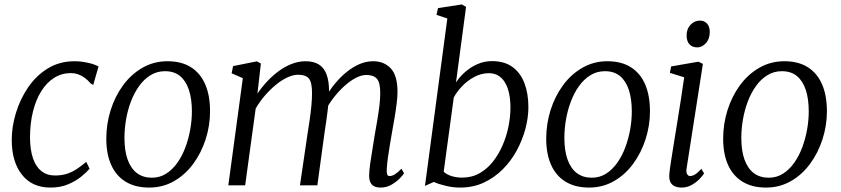

<svg xmlns="http://www.w3.org/2000/svg" viewBox="-20 -837 3796 867"><path d="M207.5 10Q125 10 79 -48.2Q33 -106.5 33 -206Q33 -264.5 51.8 -326.5Q70.5 -388.5 106.5 -441.8Q142.5 -495 195.5 -527.8Q248.5 -560.5 317 -560.5Q343.5 -560.5 373.8 -554.2Q404 -548 425 -537L401 -453.5L389.5 -460Q377 -475 362.2 -485.8Q347.5 -496.5 332 -501.8Q316.5 -507 300.5 -507Q259 -507 225 -485.8Q191 -464.5 166.5 -425.5Q142 -386.5 128.8 -333Q115.5 -279.5 115.5 -215Q116 -160 129 -122Q142 -84 167.2 -64.2Q192.5 -44.5 228.5 -44.5Q258 -44.5 281.5 -52Q305 -59.5 326.2 -73.5Q347.5 -87.5 369.5 -106L384.5 -75Q371.5 -59.5 347 -39.5Q322.5 -19.5 287.8 -4.8Q253 10 207.5 10Z M736.5 -560.5Q799 -560.5 841.8 -533.8Q884.5 -507 906.5 -456.5Q928.5 -406 928.5 -334.5Q928.5 -270 908.8 -208.5Q889 -147 852.8 -97.5Q816.5 -48 765.8 -19Q715 10 653.5 10Q591.5 10 548.2 -16Q505 -42 482.5 -91.5Q460 -141 460 -211Q460 -277 479.5 -339.2Q499 -401.5 535.5 -451.5Q572 -501.5 623.2 -531Q674.5 -560.5 736.5 -560.5ZM725 -515.5Q688.5 -515.5 659.2 -497.2Q630 -479 608 -448.2Q586 -417.5 571.2 -378.5Q556.5 -339.5 549.2 -297.2Q542 -255 542 -214.5Q542 -156 556.5 -116Q571 -76 598.5 -55.2Q626 -34.5 666 -34.5Q701.5 -34.5 730.2 -52.8Q759 -71 780.8 -101.8Q802.5 -132.5 817 -171.2Q831.5 -210 839 -252Q846.5 -294 846.5 -334Q846.5 -390 833.2 -430.5Q820 -471 793.5 -493.2Q767 -515.5 725 -515.5Z M1158 -550 1142.5 -414.5Q1163 -444.5 1188 -471Q1213 -497.5 1241.2 -517.8Q1269.5 -538 1299.5 -549.2Q1329.5 -560.5 1360 -560.5Q1396 -560.5 1419.5 -546Q1443 -531.5 1454.5 -501.2Q1466 -471 1466 -423Q1466 -418.5 1465.5 -412.8Q1465 -407 1464.5 -400.2Q1464 -393.5 1463 -385.5L1450.5 -398Q1469 -431 1493.5 -460.5Q1518 -490 1546 -512.5Q1574 -535 1604 -547.8Q1634 -560.5 1665 -560.5Q1714.5 -560.5 1744.8 -528Q1775 -495.5 1775 -421.5Q1775 -400 1771.2 -369.8Q1767.5 -339.5 1762 -306.8Q1756.5 -274 1751 -244Q1746.5 -217 1741.2 -187Q1736 -157 1732 -128Q1728 -99 1726.5 -75.5Q1725.5 -59.5 1728 -50.8Q1730.5 -42 1738.5 -42Q1750.5 -42 1763 -49.8Q1775.5 -57.5 1793 -75L1804.5 -54.5Q1799.5 -46 1784.5 -30.8Q1769.5 -15.5 1747.5 -2.8Q1725.5 10 1698.5 10Q1681 10 1669.2 4Q1657.5 -2 1652 -14.8Q1646.5 -27.5 1647 -47Q1647.5 -69 1651.8 -99.5Q1656 -130 1661.8 -163Q1667.5 -196 1672 -227Q1677 -255.5 1682.8 -288.8Q1688.5 -322 1692.8 -355.5Q1697 -389 1697 -417Q1697 -464.5 1681.8 -481.5Q1666.5 -498.5 1634.5 -498.5Q1613 -498.5 1587.8 -485.8Q1562.5 -473 1536.8 -450Q1511 -427 1487.5 -397Q1464 -367 1446.5 -332.5L1464 -382Q1462.5 -360 1459.2 -334.8Q1456 -309.5 1452.5 -284.8Q1449 -260 1445.5 -238L1413 0H1334.5L1367.5 -224.5Q1372 -254 1377.2 -288.2Q1382.5 -322.5 1385.8 -356Q1389 -389.5 1389 -417Q1389 -464.5 1375.2 -482Q1361.5 -499.5 1325.5 -499.5Q1303.5 -499.5 1277.8 -487.5Q1252 -475.5 1226 -454.2Q1200 -433 1176.2 -405.5Q1152.5 -378 1134.5 -346.5L1087 0H1011L1076.5 -484L1026 -506L1032.5 -538.5L1140 -560Z M2039 -464.5Q2055 -489.5 2079.8 -511.5Q2104.5 -533.5 2135.5 -547.2Q2166.5 -561 2202 -561Q2258 -561 2294.2 -534.5Q2330.5 -508 2348.2 -461.2Q2366 -414.5 2366 -353Q2366 -306.5 2352.8 -256.2Q2339.5 -206 2314 -158.5Q2288.5 -111 2250.8 -73Q2213 -35 2164.8 -12.5Q2116.5 10 2057.5 10Q2026 10 1993 2.2Q1960 -5.5 1939 -15.5L1899 2.5L2000 -753.5L1951 -770L1958 -800.5L2066 -817L2084.5 -805.5ZM1983.5 -61.5Q1999 -47.5 2021.2 -41.2Q2043.5 -35 2067 -35Q2111 -35 2146 -55Q2181 -75 2207 -108.5Q2233 -142 2250.5 -183.2Q2268 -224.5 2276.5 -268Q2285 -311.5 2285 -350.5Q2285 -424 2259.8 -465.2Q2234.5 -506.5 2187.5 -506.5Q2152.5 -506.5 2121 -489.2Q2089.5 -472 2065.5 -446.5Q2041.5 -421 2029 -396.5Z M2723 -560.5Q2785.5 -560.5 2828.2 -533.8Q2871 -507 2893 -456.5Q2915 -406 2915 -334.5Q2915 -270 2895.2 -208.5Q2875.5 -147 2839.2 -97.5Q2803 -48 2752.2 -19Q2701.5 10 2640 10Q2578 10 2534.8 -16Q2491.5 -42 2469 -91.5Q2446.5 -141 2446.5 -211Q2446.5 -277 2466 -339.2Q2485.5 -401.5 2522 -451.5Q2558.5 -501.5 2609.8 -531Q2661 -560.5 2723 -560.5ZM2711.5 -515.5Q2675 -515.5 2645.8 -497.2Q2616.5 -479 2594.5 -448.2Q2572.5 -417.5 2557.8 -378.5Q2543 -339.5 2535.8 -297.2Q2528.5 -255 2528.5 -214.5Q2528.5 -156 2543 -116Q2557.5 -76 2585 -55.2Q2612.5 -34.5 2652.5 -34.5Q2688 -34.5 2716.8 -52.8Q2745.5 -71 2767.2 -101.8Q2789 -132.5 2803.5 -171.2Q2818 -210 2825.5 -252Q2833 -294 2833 -334Q2833 -390 2819.8 -430.5Q2806.5 -471 2780 -493.2Q2753.5 -515.5 2711.5 -515.5Z M3057 10Q3040 10 3026.8 4Q3013.5 -2 3007 -15.5Q3000.5 -29 3002.5 -51.5Q3004 -69.5 3009.5 -105.5Q3015 -141.5 3022.8 -189Q3030.5 -236.5 3039 -289Q3047.5 -341.5 3055.5 -393Q3063.5 -444.5 3069.5 -488L3005 -508L3010.5 -537L3134 -558.5L3154 -548.5L3080.5 -77Q3077.5 -58.5 3083 -50.2Q3088.5 -42 3095.5 -42Q3106.5 -42 3118.2 -49Q3130 -56 3147 -74.5L3159.5 -54Q3154.5 -45.5 3140.2 -30.2Q3126 -15 3104.8 -2.5Q3083.5 10 3057 10ZM3128.5 -623Q3106.5 -623 3093.5 -636.8Q3080.5 -650.5 3080.5 -677Q3080.5 -707 3098.5 -725.5Q3116.5 -744 3140 -744Q3160 -744 3172.5 -730.8Q3185 -717.5 3185 -693Q3185 -661 3167.5 -642Q3150 -623 3128.5 -623Z M3522 -560.5Q3584.5 -560.5 3627.2 -533.8Q3670 -507 3692 -456.5Q3714 -406 3714 -334.5Q3714 -270 3694.2 -208.5Q3674.5 -147 3638.2 -97.5Q3602 -48 3551.2 -19Q3500.5 10 3439 10Q3377 10 3333.8 -16Q3290.5 -42 3268 -91.5Q3245.5 -141 3245.5 -211Q3245.5 -277 3265 -339.2Q3284.5 -401.5 3321 -451.5Q3357.5 -501.5 3408.8 -531Q3460 -560.5 3522 -560.5ZM3510.5 -515.5Q3474 -515.5 3444.8 -497.2Q3415.5 -479 3393.5 -448.2Q3371.5 -417.5 3356.8 -378.5Q3342 -339.5 3334.8 -297.2Q3327.5 -255 3327.5 -214.5Q3327.5 -156 3342 -116Q3356.5 -76 3384 -55.2Q3411.5 -34.5 3451.5 -34.5Q3487 -34.5 3515.8 -52.8Q3544.5 -71 3566.2 -101.8Q3588 -132.5 3602.5 -171.2Q3617 -210 3624.5 -252Q3632 -294 3632 -334Q3632 -390 3618.8 -430.5Q3605.5 -471 3579 -493.2Q3552.5 -515.5 3510.5 -515.5Z"/></svg>

Font: Merriweather 36pt Light
Style: Italic
Weight: 300
Italic angle: -7.8°
Version: Version 2.101